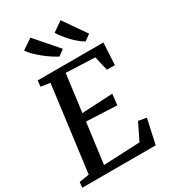

<svg xmlns="http://www.w3.org/2000/svg" viewBox="-239 -1122 1098 1238"><g transform="rotate(-30 310.0 -503.0)"><path d="M-2 0 2.5 -40.5 76.5 -52.5 159 -688 90.5 -699 95.5 -743H584.5L575.5 -579.5H516L491.5 -686L276 -695L239.5 -416.5L469 -428.5L459.5 -347L232.5 -357.5L193 -56.5L464 -69L525 -193.5L585 -183L545 0ZM533 -838.5 488.5 -806Q467 -818.5 446 -836Q425 -853.5 406.2 -873.5Q387.5 -893.5 371.2 -914.2Q355 -935 343 -954L417 -1005.5ZM337.5 -838.5 294 -806Q272 -817 246 -834.2Q220 -851.5 194.8 -872Q169.5 -892.5 148.5 -913.5Q127.5 -934.5 115.5 -953.5L192.5 -1005.5Z"/></g></svg>

Font: Merriweather 24pt Medium
Style: Italic
Weight: 500
Italic angle: -7.8°
Version: Version 2.101